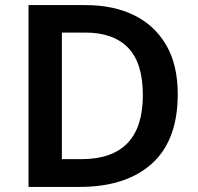

<svg xmlns="http://www.w3.org/2000/svg" viewBox="-20 -734 777 754"><path d="M678 -364Q678 -183 576.5 -91.5Q475 0 293 0H92V-714H315Q426 -714 507 -674Q588 -634 633 -556.5Q678 -479 678 -364ZM541 -360Q541 -487 483 -546.5Q425 -606 316 -606H223V-109H299Q541 -109 541 -360Z"/></svg>

Font: Noto Sans NKo Unjoined SemiBold
Style: Regular
Weight: 600
Designer: Monotype Design Team
Foundry: Monotype Imaging Inc.
Version: Version 2.004